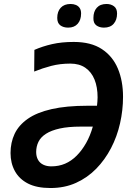

<svg xmlns="http://www.w3.org/2000/svg" viewBox="-20 -936 665 966"><path d="M234 10Q165 10 121 -12.5Q77 -35 55 -75Q33 -115 33 -166Q33 -219 53.5 -262.5Q74 -306 119.5 -338Q165 -370 239.5 -387Q314 -404 421 -404H468Q469 -415 470 -424.5Q471 -434 471 -446Q471 -498 455.5 -536Q440 -574 409.5 -595Q379 -616 334 -616Q282 -616 238 -604.5Q194 -593 152 -576L153 -685Q194 -703 242 -714Q290 -725 351 -725Q438 -725 492.5 -689Q547 -653 573 -591Q599 -529 599 -449Q599 -382 584 -315.5Q569 -249 538.5 -190.5Q508 -132 464 -87Q420 -42 362.5 -16Q305 10 234 10ZM238 -99Q276 -99 307.5 -112.5Q339 -126 365.5 -152.5Q392 -179 413 -216Q434 -253 447 -299H386Q324 -299 281 -289.5Q238 -280 211.5 -263Q185 -246 173.5 -222.5Q162 -199 162 -171Q162 -149 171 -132.5Q180 -116 197.5 -107.5Q215 -99 238 -99ZM503 -797Q480 -797 464.5 -808.5Q449 -820 450 -846Q450 -878 467 -897Q484 -916 516 -916Q538 -916 553.5 -904.5Q569 -893 569 -868Q569 -836 552 -816.5Q535 -797 503 -797ZM323 -797Q299 -797 283.5 -808.5Q268 -820 268 -846Q268 -878 285.5 -897Q303 -916 335 -916Q350 -916 362 -911Q374 -906 381 -895.5Q388 -885 388 -868Q388 -836 371 -816.5Q354 -797 323 -797Z"/></svg>

Font: Noto Sans Display SemiBold
Style: Italic
Weight: 600
Italic angle: -12°
Designer: Monotype Design Team
Foundry: Monotype Imaging Inc.
Version: Version 2.003